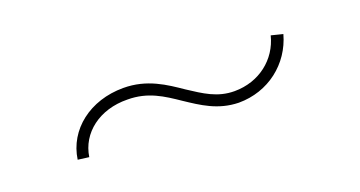

<svg xmlns="http://www.w3.org/2000/svg" viewBox="-24 -468 685 365"><g transform="rotate(-20 318.5 -286.0)"><path d="M93.8 -238.3 116.2 -235.4C123 -281.7 165 -314.5 221.7 -313.5C263.2 -313.5 290.5 -294.9 319.3 -275.4C348.1 -256.3 377 -236.3 418.9 -235.4C479 -235.4 527.8 -273.9 543 -329.1L519.5 -335C508.3 -290 468.8 -258.8 418.9 -258.8C384.3 -258.8 360.4 -275.4 332 -293.9C303.2 -313.5 270 -336.9 221.7 -336.9C154.3 -336.9 102.1 -296.4 93.8 -238.3Z"/></g></svg>

Font: Raveo Thin
Style: Regular
Weight: 100
Designer: Jakub Foglar, Rasmus Andersson (Inter)
Foundry: Jakubfoglar.com
Version: Version 1.100;Glyphs 3.2.3 (3260)